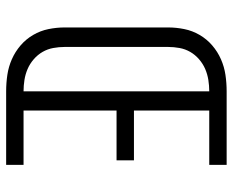

<svg xmlns="http://www.w3.org/2000/svg" viewBox="-88 -688 775 640"><g transform="rotate(90 300.0 -367.5)"><path d="M284 0Q256 0 229 -4Q202 -8 177 -19Q152 -30 131 -48Q110 -66 96 -90Q82 -114 76.5 -141Q71 -168 71 -195V-540Q71 -567 76.5 -594Q82 -621 96 -645Q110 -669 131 -687Q152 -705 177 -716Q202 -727 229 -731Q256 -735 284 -735H529V-677H348V-426H514V-368H348V-58H529V0ZM284 -58V-677Q265 -677 246 -674Q227 -671 209.5 -663.5Q192 -656 177 -643Q162 -630 152.5 -613.5Q143 -597 139.5 -578Q136 -559 136 -540V-195Q136 -176 139.5 -157Q143 -138 152.5 -121.5Q162 -105 177 -92Q192 -79 209.5 -71.5Q227 -64 246 -61Q265 -58 284 -58Z"/></g></svg>

Font: Iosevka Curly Light Extended
Style: Regular
Weight: 300
Width: 7
Monospace: yes
Designer: Belleve Invis
Foundry: Belleve Invis
Version: Version 11.1.0; ttfautohint (v1.8.3)